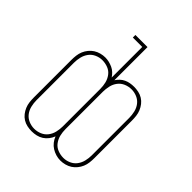

<svg xmlns="http://www.w3.org/2000/svg" viewBox="-204 -866 1008 1008"><g transform="rotate(45 300.0 -362.5)"><path d="M408 10Q390 10 373.5 5Q357 0 342.5 -9Q328 -18 317 -32Q306 -46 300 -62Q294 -46 283 -32Q272 -18 258 -9Q244 0 227 4Q210 8 192 8Q176 8 159 4.5Q142 1 127.5 -8Q113 -17 102.5 -30.5Q92 -44 85.5 -59.5Q79 -75 77 -92Q75 -109 75 -126V-404Q75 -421 77 -438Q79 -455 85.5 -470.5Q92 -486 103 -499.5Q114 -513 128 -522Q142 -531 159 -535.5Q176 -540 192 -540Q207 -540 221 -536.5Q235 -533 248 -527Q261 -521 271.5 -511Q282 -501 290 -489V-716H220V-735H310V-489Q318 -501 328.5 -511Q339 -521 352 -527Q365 -533 379 -535.5Q393 -538 408 -538Q424 -538 441 -534.5Q458 -531 472.5 -522Q487 -513 497.5 -499.5Q508 -486 514.5 -470.5Q521 -455 523 -438Q525 -421 525 -404V-126Q525 -109 523 -92Q521 -75 514.5 -59.5Q508 -44 497 -30.5Q486 -17 472 -8Q458 1 441 5.5Q424 10 408 10ZM192 -11Q214 -11 234 -19.5Q254 -28 267 -45Q280 -62 285 -83.5Q290 -105 290 -126V-404Q290 -426 285 -447Q280 -468 267 -485.5Q254 -503 233.5 -511Q213 -519 191 -519Q170 -519 150 -510Q130 -501 117.5 -484Q105 -467 100 -446Q95 -425 95 -404V-126Q95 -105 100 -83.5Q105 -62 118 -45Q131 -28 151 -19.5Q171 -11 192 -11ZM409 -11Q430 -11 450 -20Q470 -29 482.5 -46Q495 -63 500 -84Q505 -105 505 -126V-404Q505 -425 500 -446.5Q495 -468 482 -485Q469 -502 449 -510.5Q429 -519 408 -519Q386 -519 366 -510.5Q346 -502 333 -485Q320 -468 315 -446.5Q310 -425 310 -404V-126Q310 -104 315 -83Q320 -62 333 -44.5Q346 -27 366.5 -19Q387 -11 409 -11Z"/></g></svg>

Font: Iosevka Curly Slab ThEx
Style: Regular
Weight: 100
Width: 7
Monospace: yes
Designer: Belleve Invis
Foundry: Belleve Invis
Version: Version 11.1.0; ttfautohint (v1.8.3)